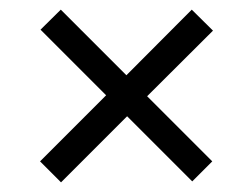

<svg xmlns="http://www.w3.org/2000/svg" viewBox="-20 -534 523 398"><path d="M106.5 -156 63 -199.5 200 -336.5 64 -472.5 106 -514 242 -378 377.5 -514 421.5 -470.5 285 -334.5 420 -199.5 378.5 -158 243.5 -293Z"/></svg>

Font: Libre Caslon Text Medium
Style: Regular
Weight: 500
Designer: Pablo Impallari, Rodrigo Fuenzalida, Katja Schimmel
Foundry: Pablo Impallari, Rodrigo Fuenzalida
Version: Version 2.000